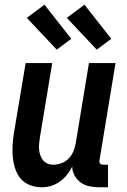

<svg xmlns="http://www.w3.org/2000/svg" viewBox="-20 -788 540 816"><path d="M439 8H403Q382 8 361.5 4Q341 0 324.5 -11.5Q308 -23 297.5 -41Q287 -59 287 -80Q278 -62 265 -45.5Q252 -29 234.5 -16.5Q217 -4 197 2Q177 8 158 8Q132 8 108 -1Q84 -10 68.5 -28Q53 -46 45 -70Q37 -94 34.5 -119Q32 -144 33.5 -170Q35 -196 39 -222L89 -520H202L150 -207Q148 -194 146.5 -180.5Q145 -167 146 -154Q147 -141 151 -129Q155 -117 162.5 -107.5Q170 -98 181.5 -93Q193 -88 206 -88Q224 -88 241.5 -94.5Q259 -101 272 -114.5Q285 -128 292 -145Q299 -162 302 -180L358 -520H471L403 -108Q402 -104 402.5 -100Q403 -96 405.5 -93Q408 -90 411.5 -89Q415 -88 419 -88H439ZM391 -577 264 -712 339 -768 453 -623ZM221 -577 94 -712 169 -768 283 -623Z"/></svg>

Font: Iosevka Term Curly
Style: Bold Italic
Weight: 700
Italic angle: -9°
Designer: Belleve Invis
Foundry: Belleve Invis
Version: Version 32.3.0